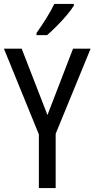

<svg xmlns="http://www.w3.org/2000/svg" viewBox="-20 -963 484 983"><path d="M223 -374 354 -714H444L265 -278V0H179V-275L0 -714H91ZM358 -934Q345 -913 321 -884.5Q297 -856 269.5 -828.5Q242 -801 221 -783H167V-794Q193 -831 217.5 -870Q242 -909 258 -943H358Z"/></svg>

Font: Noto Sans Thai Looped Condensed
Style: Regular
Weight: 400
Width: 3
Designer: Sasikarn Vongin, Ben Mitchell
Foundry: The Fontpad Ltd
Version: Version 1.001; ttfautohint (v1.8.4.7-5d5b)